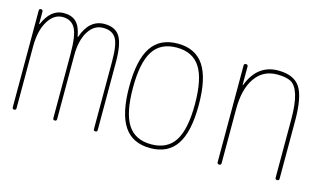

<svg xmlns="http://www.w3.org/2000/svg" viewBox="-69 -739 1638 959"><g transform="rotate(15 750.0 -260.0)"><path d="M35.2 -9.8V-509.8Q35.2 -519.5 44.9 -519.5Q54.7 -519.5 54.7 -509.8V-446.3Q54.7 -445.3 55.7 -445.3Q57.6 -445.3 57.6 -446.3Q93.8 -530.3 160.2 -530.3Q202.1 -530.3 225.1 -507.8Q248 -485.4 256.8 -434.6Q256.8 -433.6 257.8 -433.6Q259.8 -433.6 259.8 -434.6Q292 -529.3 370.1 -530.3Q427.7 -530.3 451.2 -491.7Q474.6 -453.1 474.6 -360.4V-9.8Q474.6 0 464.8 0Q455.1 0 455.1 -9.8V-360.4Q455.1 -449.2 435.1 -479.5Q415 -509.8 370.1 -509.8Q322.3 -509.8 293.5 -463.4Q264.6 -417 264.6 -339.8V-9.8Q264.6 0 254.9 0Q245.1 0 245.1 -9.8V-339.8Q245.1 -439.5 224.6 -474.6Q204.1 -509.8 160.2 -509.8Q114.3 -509.8 84.5 -460Q54.7 -410.2 54.7 -330.1V-9.8Q54.7 0 44.9 0Q35.2 0 35.2 -9.8Z M871.6 -449.7Q833 -509.8 750 -509.8Q667 -509.8 628.4 -449.7Q589.8 -389.6 589.8 -259.8Q589.8 -129.9 628.4 -69.8Q667 -9.8 750 -9.8Q833 -9.8 871.6 -69.8Q910.2 -129.9 910.2 -259.8Q910.2 -389.6 871.6 -449.7ZM885.7 -56.2Q841.8 9.8 750 9.8Q658.2 9.8 614.3 -56.2Q570.3 -122.1 570.3 -260.3Q570.3 -398.4 614.3 -464.4Q658.2 -530.3 750 -530.3Q841.8 -530.3 885.7 -464.4Q929.7 -398.4 929.7 -260.3Q929.7 -122.1 885.7 -56.2Z M1094.7 -9.8V-509.8Q1094.7 -519.5 1105 -519.5Q1115.2 -519.5 1115.2 -509.8V-415Q1115.2 -414.1 1116.2 -414.1Q1118.2 -414.1 1118.2 -416Q1162.1 -530.3 1269.5 -530.3Q1350.6 -530.3 1382.8 -481.4Q1415 -432.6 1415 -309.6V-9.8Q1415 0 1404.8 0Q1394.5 0 1394.5 -9.8V-309.6Q1394.5 -392.6 1380.4 -437.5Q1366.2 -482.4 1341.3 -496.1Q1316.4 -509.8 1269.5 -509.8Q1196.3 -509.8 1155.8 -451.2Q1115.2 -392.6 1115.2 -290V-9.8Q1115.2 0 1105 0Q1094.7 0 1094.7 -9.8Z"/></g></svg>

Font: Rounded-X Mgen+ 2m thin
Style: Regular
Weight: 100
Designer: [Source Han Sans]
Ryoko NISHIZUKA  (kana & ideographs); Paul D. Hunt (Latin, Greek & Cyrillic); Wenlong ZHANG  (bopomofo
Version: Version 1.059.20150602